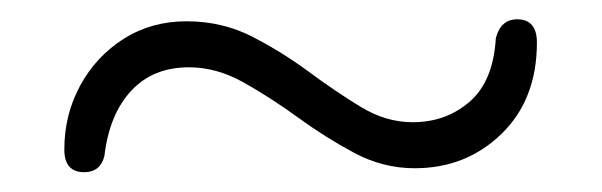

<svg xmlns="http://www.w3.org/2000/svg" viewBox="-20 -444 608 194"><path d="M399 -274Q367 -274 338 -289.5Q309 -305 281.5 -325Q254 -345 226.5 -360.5Q199 -376 171 -376Q134.5 -376 112.5 -352.2Q90.5 -328.5 85.5 -286.5Q81.5 -270 65 -270Q45 -270 45 -293Q45 -328 61 -357.5Q77 -387 105 -404.8Q133 -422.5 168.5 -422.5Q204.5 -422.5 234.8 -407Q265 -391.5 292 -371.5Q319 -351.5 344.5 -336Q370 -320.5 397 -320.5Q430.5 -320.5 454.5 -341.2Q478.5 -362 481 -405.5Q486 -424.5 502.5 -424.5Q522.5 -424.5 522.5 -401Q522.5 -343.5 486.8 -308.8Q451 -274 399 -274Z"/></svg>

Font: Fraunces 72pt S000
Style: Bold
Weight: 700
Version: Version 1.000; ttfautohint (v1.8.3)